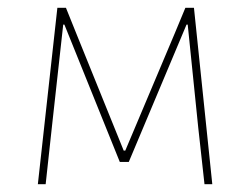

<svg xmlns="http://www.w3.org/2000/svg" viewBox="-20 -472 642 492"><path d="M77 0 127 -452H149L178 -380L297 -86H301L428 -387L455 -452H477L524 0H504L488 -145L461 -409H458L310 -57H287L145 -409H142L114 -156L97 0Z"/></svg>

Font: Alegreya Sans SC Thin
Style: Regular
Weight: 100
Designer: Juan Pablo del Peral
Foundry: Huerta Tipografica
Version: Version 2.007